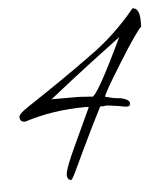

<svg xmlns="http://www.w3.org/2000/svg" viewBox="-41 -466 453 538"><g transform="rotate(-5 185.5 -197.0)"><path d="M139 35Q127 35 127 19Q127 3 161 -69L205 -164Q204 -165 196 -165Q105 -165 24 -139Q9 -139 9 -153Q9 -162 35 -179Q141 -249 218 -305Q259 -334 292 -365.5Q325 -397 351 -429Q371 -429 371 -391V-376Q357 -364 306 -282Q253 -197 253 -189L261 -187Q279 -182 297 -181Q321 -175 321 -165Q321 -156 312 -156V-159Q312 -156 309 -156L304 -157L287 -160L266 -163Q258 -164 256 -164Q251 -164 247 -163H237Q215 -121 177 -41L152 12L146 24Q143 30 139 35ZM217 -192Q231 -192 307 -352Q272 -326 221.5 -287.5Q171 -249 103 -195H178Q186 -195 194 -194L211 -193Q216 -193 217 -192Z"/></g></svg>

Font: Lovers Quarrel
Style: Regular
Weight: 400
Designer: Robert E. Leuschke
Foundry: Robert E. Leuschke
Version: Version 1.010; ttfautohint (v1.8.3)